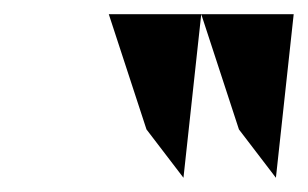

<svg xmlns="http://www.w3.org/2000/svg" viewBox="-20 -797 433 270"><path d="M133 -777 186 -615 238 -547 263 -777ZM263 -777 316 -615 368 -547 393 -777Z"/></svg>

Font: Charger Sport
Style: BlkExtObl
Weight: 900
Designer: Jasper
Foundry: Cannot Into Space Fonts
Version: Version 1.1